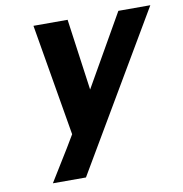

<svg xmlns="http://www.w3.org/2000/svg" viewBox="-79 -574 807 846"><g transform="rotate(-10 324.5 -151.0)"><path d="M176.8 57.1 210.9 0 126 -500H278.8L323.2 -180.2L505.9 -500H648.9Q255.4 168 237.8 198.2H89.8Q144 111.3 176.8 57.1Z"/></g></svg>

Font: Perun
Style: Bold Italic
Weight: 700
Italic angle: -12°
Foundry: Copyright (c) Stefan Peev, Context Ltd, 2016
Version: Version 001.000